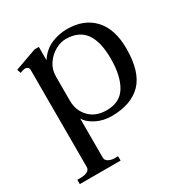

<svg xmlns="http://www.w3.org/2000/svg" viewBox="-164 -608 921 962"><g transform="rotate(-30 296.5 -127.5)"><path d="M23 200H42Q66 200 81 192Q96 184 96 168V-393Q96 -404 89.5 -409Q83 -414 75 -414Q67 -414 45 -406L38 -428L164 -473H189V-396Q218 -441 262 -460.5Q306 -480 355 -480Q453 -480 509 -420Q565 -360 565 -247Q565 -112 505.5 -51Q446 10 332 10Q285 10 245 -10Q205 -30 189 -59V167Q189 183 204 191.5Q219 200 242 200H259V225H23ZM472 -242Q472 -341 436 -390.5Q400 -440 324 -440Q295 -440 263.5 -422.5Q232 -405 210.5 -373.5Q189 -342 189 -301V-161Q189 -105 225.5 -66.5Q262 -28 326 -28Q403 -28 437.5 -85.5Q472 -143 472 -242Z"/></g></svg>

Font: TavirajRegular
Style: Regular
Weight: 400
Designer: Katatrad Team
Foundry: CadsonDemak
Version: Version 1.000